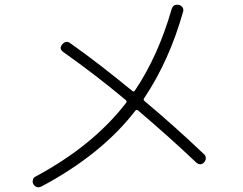

<svg xmlns="http://www.w3.org/2000/svg" viewBox="-20 -766 1040 821"><path d="M158 31Q136 42 123 22Q118 14 120.5 3.5Q123 -7 132 -11Q378 -143 519 -326Q524 -332 518 -338Q390 -445 250 -544Q231 -558 246 -576Q262 -595 281 -581Q401 -496 546 -377Q552 -372 557 -379Q656 -526 714 -727Q721 -750 745 -745Q755 -743 760.5 -734.5Q766 -726 763 -716Q704 -507 597 -347Q591 -339 598 -334Q728 -225 852 -107Q860 -100 860 -90Q860 -80 853 -72Q837 -55 818 -72Q702 -182 570 -294Q565 -299 559 -293Q415 -106 158 31Z"/></svg>

Font: Rounded Mplus 1c Light
Style: Regular
Weight: 300
Version: Version 1.059.20150529